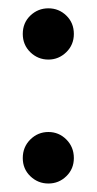

<svg xmlns="http://www.w3.org/2000/svg" viewBox="-20 -427 230 457"><path d="M95.2 -285.2Q70.3 -285.2 52.2 -302.7Q34.2 -320.3 34.2 -346.2Q34.2 -372.6 52.2 -389.9Q70.3 -407.2 95.2 -407.2Q120.1 -407.2 137.9 -389.9Q155.8 -372.6 155.8 -346.2Q155.8 -320.3 137.7 -302.7Q119.6 -285.2 95.2 -285.2ZM34.2 -50.8Q34.2 -77.1 52.2 -95Q70.3 -112.8 95.2 -112.8Q120.1 -112.8 137.9 -95Q155.8 -77.1 155.8 -50.8Q155.8 -24.9 137.9 -7.6Q120.1 9.8 95.2 9.8Q70.3 9.8 52.2 -7.6Q34.2 -24.9 34.2 -50.8Z"/></svg>

Font: Margherita Bold
Style: Regular
Weight: 700
Designer: James Puckett
Foundry: Dunwich Type Founders
Version: Version 1.008;hotconv 1.0.109;makeotfexe 2.5.65596